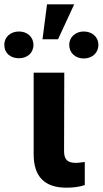

<svg xmlns="http://www.w3.org/2000/svg" viewBox="-89 -865 476 890"><path d="M219 5C253 5 279 1 304 -7V-114L286 -112C279 -111 272 -110 263 -110C224 -110 208 -125 208 -165L209 -528H67V-150C67 -47 117 5 219 5ZM129 -845 108 -683H180L255 -845ZM-1 -595C37 -595 66 -619 66 -657C66 -694 37 -719 -1 -719C-39 -719 -69 -695 -69 -657C-69 -618 -40 -595 -1 -595ZM299 -594C338 -594 367 -619 367 -657C367 -695 337 -719 299 -719C262 -719 232 -694 232 -657C232 -619 261 -594 299 -594Z"/></svg>

Font: Asimov
Style: Regular
Weight: 500
Designer: Google
Version: Version 2.000980; 2014